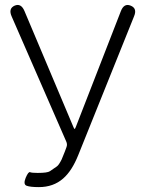

<svg xmlns="http://www.w3.org/2000/svg" viewBox="-20 -752 589 785"><path d="M139 13Q104 13 89 7.5Q74 2 85 -25Q96 -51 103 -48Q110 -45 134 -45Q174 -45 184 -52Q199 -62 213 -72Q221 -78 232 -100Q239 -116 245 -132L252 -151Q256 -162 251 -173L28 -684Q13 -717 40 -729Q66 -740 80 -707L280 -233Q283 -225 285 -225Q287 -225 290 -233L474 -706Q487 -740 514 -729Q542 -718 528 -685L300 -118Q274 -53 238 -22Q198 13 139 13Z"/></svg>

Font: Resource Han Rounded JP Light
Style: Regular
Weight: 300
Designer: Cyano Hao (round all glyphs); Ryoko NISHIZUKA 西塚涼子 (kana, bopomofo & ideographs); Paul D. Hunt (Latin, Greek & Cyrillic)
Foundry: Cyano Hao
Version: 0.990